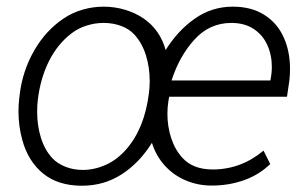

<svg xmlns="http://www.w3.org/2000/svg" viewBox="-20 -559 936 588"><path d="M807.6 -56.6Q772.5 -22.9 726.3 -6.8Q680.2 9.3 628.4 9.3Q585.9 9.3 548.6 -6.6Q511.2 -22.5 484.4 -52.2Q457.5 -82 445.3 -121.6Q407.2 -60.5 353 -25.4Q298.8 9.8 231 9.8Q157.7 9.8 111.8 -27.8Q65.9 -65.4 48.3 -130.4Q36.6 -172.9 36.6 -217.3Q36.6 -237.8 38.6 -254.9L40.5 -271Q49.3 -342.3 84.5 -403.8Q119.6 -465.3 174.8 -502.4Q201.7 -520.5 233.2 -529.5Q264.6 -538.6 297.4 -538.6Q331.1 -538.6 363 -529.1Q395 -519.5 420.4 -502Q470.2 -467.3 487.3 -405.8Q524.9 -465.8 576.9 -502.2Q628.9 -538.6 692.9 -538.6Q750 -538.6 789.6 -513.4Q829.1 -488.3 848.6 -445.1Q868.2 -401.9 868.2 -348.1Q868.2 -328.6 866.2 -312.5L858.9 -262.7H498L495.6 -248.5Q492.7 -229.5 492.7 -210.4Q492.7 -171.4 504.4 -135.7Q516.1 -100.1 539.1 -75.2Q571.3 -40 631.3 -40Q717.8 -40 787.1 -97.7ZM505.4 -312.5H808.1L810.5 -327.1Q812.5 -339.4 812.5 -354Q812.5 -391.1 798.3 -421.9Q784.2 -452.6 756.3 -470.7Q728.5 -488.8 688.5 -488.8Q621.6 -488.8 575.2 -437.5Q528.8 -386.2 505.4 -312.5ZM93.8 -216.3Q93.8 -174.8 105.2 -137.5Q116.7 -100.1 140.6 -74.2Q155.8 -58.1 180.4 -48.3Q205.1 -38.6 233.9 -38.6Q268.6 -38.6 303 -53.7Q337.4 -68.8 365.7 -100.6Q422.4 -164.6 436 -272.9Q438.5 -293.5 438.5 -310.5Q438.5 -352.1 427 -389.4Q415.5 -426.8 391.6 -453.1Q376 -470.2 351.1 -479.5Q326.2 -488.8 297.4 -488.8Q271 -488.8 245.4 -480.7Q219.7 -472.7 199.2 -457Q156.2 -424.3 129.9 -371.6Q103.5 -318.8 95.7 -252.4Q93.8 -236.8 93.8 -216.3Z"/></svg>

Font: Mardoto Light
Style: Italic
Weight: 300
Italic angle: -12°
Designer: Christian Robertson, Vahan Hovhannisyan
Foundry: Google
Version: Version 1.000